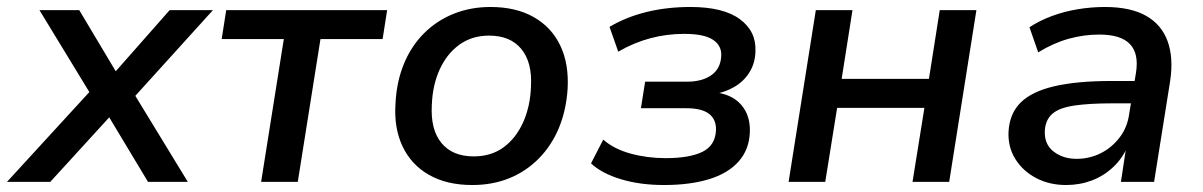

<svg xmlns="http://www.w3.org/2000/svg" viewBox="-42 -521 3445 550"><path d="M-22 0 232 -277 233 -226 71 -492H185L296 -306H280L444 -492H568L328 -227L327 -277L496 0H382L263 -198L282 -197L102 0Z M706 0 771 -409H593L606 -492H1067L1054 -409H876L811 0Z M1311 9Q1238 9 1187 -20Q1136 -49 1111 -102Q1086 -155 1091 -225Q1094 -287 1115 -338Q1136 -389 1172.5 -425.5Q1209 -462 1257.5 -481.5Q1306 -501 1363 -501Q1436 -501 1487 -472Q1538 -443 1563 -390.5Q1588 -338 1584 -267Q1580 -205 1559 -154.5Q1538 -104 1501.5 -67Q1465 -30 1417 -10.5Q1369 9 1311 9ZM1315 -73Q1365 -73 1400.5 -99Q1436 -125 1456.5 -170.5Q1477 -216 1479 -273Q1483 -342 1451.5 -380.5Q1420 -419 1359 -419Q1310 -419 1274 -393Q1238 -367 1217.5 -322Q1197 -277 1195 -220Q1191 -150 1222.5 -111.5Q1254 -73 1315 -73Z M1860 9Q1792 9 1737 -7.5Q1682 -24 1651 -53L1686 -121Q1717 -94 1764.5 -81Q1812 -68 1865 -68Q1933 -68 1970 -86Q2007 -104 2009 -148Q2010 -179 1989 -195Q1968 -211 1924 -211H1794L1806 -287H1926Q1969 -287 1995.5 -305.5Q2022 -324 2024 -360Q2026 -390 2000.5 -407Q1975 -424 1918 -424Q1868 -424 1821 -411.5Q1774 -399 1729 -373L1704 -444Q1751 -472 1809.5 -486.5Q1868 -501 1936 -501Q2030 -501 2077.5 -466Q2125 -431 2122 -373Q2121 -340 2105 -314Q2089 -288 2061.5 -272Q2034 -256 1998 -250L2002 -257Q2054 -252 2081 -221Q2108 -190 2106 -142Q2104 -92 2073.5 -58Q2043 -24 1988.5 -7.5Q1934 9 1860 9Z M2217 0 2295 -492H2400L2369 -295H2619L2650 -492H2755L2677 0H2572L2606 -212H2356L2322 0Z M3012 9Q2964 9 2926 -11Q2888 -31 2866.5 -65.5Q2845 -100 2847 -144Q2850 -196 2882 -227.5Q2914 -259 2978.5 -274Q3043 -289 3141 -289H3221L3211 -225H3146Q3077 -225 3034.5 -218.5Q2992 -212 2972.5 -195Q2953 -178 2951 -147Q2949 -108 2976 -87Q3003 -66 3042 -66Q3079 -66 3111 -82Q3143 -98 3165.5 -127.5Q3188 -157 3193 -197L3212 -312Q3221 -367 3195 -394.5Q3169 -422 3107 -422Q3063 -422 3019.5 -410Q2976 -398 2932 -371L2907 -443Q2936 -462 2971 -475Q3006 -488 3045 -494.5Q3084 -501 3123 -501Q3196 -501 3240.5 -476Q3285 -451 3302.5 -403.5Q3320 -356 3310 -289L3264 0H3169L3185 -106H3190Q3175 -69 3147.5 -43Q3120 -17 3085.5 -4Q3051 9 3012 9Z"/></svg>

Font: Nunito Sans 10pt SemiBold
Style: Italic
Weight: 600
Italic angle: -9°
Designer: Vernon Adams
Foundry: Vernon Adams
Version: Version 3.101;gftools[0.9.27]